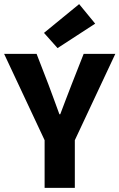

<svg xmlns="http://www.w3.org/2000/svg" viewBox="-28 -914 581 934"><path d="M189 0V-232L-8 -652H150L208 -502Q222 -465 234.5 -430.5Q247 -396 261 -358H265Q279 -396 292.5 -430.5Q306 -465 320 -502L379 -652H533L336 -232V0ZM252 -680 186 -754 357 -894 435 -799Z"/></svg>

Font: Giro Regular
Style: Bold
Weight: 700
Designer: Paul D. Hunt
Foundry: Adobe Systems Incorporated
Version: Version 1.000;PS 1.0;hotconv 1.0.88;makeotf.lib2.5.647800